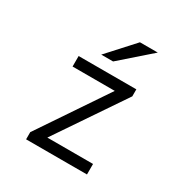

<svg xmlns="http://www.w3.org/2000/svg" viewBox="-169 -864 954 997"><g transform="rotate(30 308.0 -366.0)"><path d="M125 0V-43L398 -448H145V-511H491V-469L216 -63H490V0ZM243 -576 385 -732H492L314 -576Z"/></g></svg>

Font: Overpass Mono Light
Style: Regular
Weight: 300
Monospace: yes
Designer: Delve Withrington, Dave Bailey
Foundry: Delve Fonts LLC
Version: Version 4.000